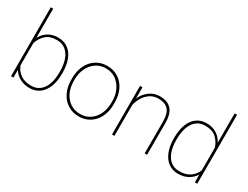

<svg xmlns="http://www.w3.org/2000/svg" viewBox="-70 -1274 2333 1809"><g transform="rotate(30 1096.0 -370.0)"><path d="M487.8 -269.5V-259.3Q487.8 -178.7 464.1 -117.9Q440.4 -57.1 395.8 -23.7Q351.1 9.8 289.6 9.8Q227.5 9.8 181.6 -15.6Q135.7 -41 109.4 -83.5V0H83V-750H109.4V-432.6Q135.7 -481.9 181.2 -510Q226.6 -538.1 288.6 -538.1Q350.6 -538.1 395.5 -505.9Q440.4 -473.6 464.1 -413.1Q487.8 -352.5 487.8 -269.5ZM460.4 -269.5Q460.4 -341.3 441.4 -395.8Q422.4 -450.2 384 -481Q345.7 -511.7 289.1 -511.7Q211.9 -511.7 169.7 -472.4Q127.4 -433.1 109.4 -376V-133.8Q128.9 -80.6 174.3 -48.6Q219.7 -16.6 290 -16.6Q346.2 -16.6 384.5 -47.4Q422.9 -78.1 441.7 -132.8Q460.4 -187.5 460.4 -259.3Z M822.3 -538.1Q890.6 -538.1 943.1 -504.6Q995.6 -471.2 1024.7 -411.1Q1053.7 -351.1 1053.7 -274.4V-253.9Q1053.7 -177.2 1024.7 -117.2Q995.6 -57.1 943.4 -23.7Q891.1 9.8 823.2 9.8Q755.4 9.8 702.6 -23.7Q649.9 -57.1 620.6 -117.2Q591.3 -177.2 591.3 -253.9V-274.4Q591.3 -351.1 620.6 -411.1Q649.9 -471.2 702.4 -504.6Q754.9 -538.1 822.3 -538.1ZM823.2 -16.6Q885.3 -16.6 931.6 -48.8Q978 -81.1 1002.7 -135.5Q1027.3 -189.9 1027.3 -253.9V-274.4Q1027.3 -337.4 1002.7 -391.6Q978 -445.8 931.4 -478.8Q884.8 -511.7 822.3 -511.7Q760.3 -511.7 713.6 -478.8Q667 -445.8 642.3 -391.6Q617.7 -337.4 617.7 -274.4V-253.9Q617.7 -189.9 642.3 -135.5Q667 -81.1 713.6 -48.8Q760.3 -16.6 823.2 -16.6Z M1563.5 -341.8V0H1537.1V-341.8Q1537.1 -436.5 1500 -474.4Q1462.9 -512.2 1394 -512.2Q1340.3 -512.2 1301.5 -484.9Q1262.7 -457.5 1240 -418Q1217.3 -378.4 1208 -338.4V0H1181.6V-528.3H1208V-405.8Q1232.9 -464.4 1282.2 -501.2Q1331.5 -538.1 1395.5 -538.1Q1478 -538.1 1520.8 -491.2Q1563.5 -444.3 1563.5 -341.8Z M2109.4 -750V0H2083V-85Q2057.1 -41.5 2011.2 -15.9Q1965.3 9.8 1902.8 9.8Q1841.3 9.8 1796.6 -23.7Q1752 -57.1 1728.3 -117.9Q1704.6 -178.7 1704.6 -259.3V-269.5Q1704.6 -352.5 1728.3 -413.1Q1752 -473.6 1796.9 -505.9Q1841.8 -538.1 1903.8 -538.1Q1966.8 -538.1 2012 -509.8Q2057.1 -481.4 2083 -431.2V-750ZM2083 -131.3V-378.4Q2064.5 -435.1 2022 -473.4Q1979.5 -511.7 1903.3 -511.7Q1846.7 -511.7 1808.3 -481Q1770 -450.2 1751 -395.8Q1731.9 -341.3 1731.9 -269.5V-259.3Q1731.9 -187.5 1750.7 -132.8Q1769.5 -78.1 1807.9 -47.4Q1846.2 -16.6 1902.3 -16.6Q1971.7 -16.6 2017.3 -47.9Q2063 -79.1 2083 -131.3Z"/></g></svg>

Font: Heebo Thin
Style: Regular
Weight: 250
Designer: Oded Ezer
Foundry: Meir Sadan
Version: Version 2.001; ttfautohint (v1.5.14-ce02) -l 8 -r 50 -G 200 